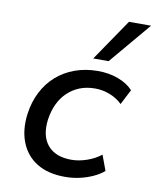

<svg xmlns="http://www.w3.org/2000/svg" viewBox="-86 -824 730 899"><g transform="rotate(10 279.5 -374.5)"><path d="M284 9Q204 9 151 -23.5Q98 -56 74.5 -115Q51 -174 61 -251Q69 -309 93 -356Q117 -403 155 -436.5Q193 -470 243 -488Q293 -506 352 -506Q404 -506 448.5 -489.5Q493 -473 519 -444L482 -372Q458 -396 423.5 -409.5Q389 -423 353 -423Q312 -423 279.5 -410Q247 -397 222 -373Q197 -349 181.5 -316Q166 -283 160 -242Q150 -163 187 -119Q224 -75 300 -75Q335 -75 373 -88Q411 -101 440 -124L467 -51Q446 -33 416.5 -19.5Q387 -6 353.5 1.5Q320 9 284 9ZM319 -560 454 -758H559L392 -560Z"/></g></svg>

Font: Nunito Sans 7pt Medium
Style: Italic
Weight: 500
Italic angle: -9°
Designer: Vernon Adams
Foundry: Vernon Adams
Version: Version 3.101;gftools[0.9.27]